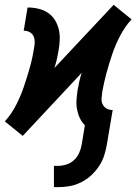

<svg xmlns="http://www.w3.org/2000/svg" viewBox="-45 -551 565 794"><path d="M178 223V135H194Q211 135 229 129.5Q247 124 261 111Q275 98 282.5 81Q290 64 293 46L306 -33Q293 -46 285 -63Q277 -80 273.5 -99.5Q270 -119 271.5 -139Q273 -159 276 -179Q279 -197 283 -214.5Q287 -232 293 -250L49 11L12 -19L-25 -49Q3 -80 22 -117.5Q41 -155 54 -193.5Q67 -232 78 -270.5Q89 -309 95 -348Q98 -362 98.5 -375.5Q99 -389 94 -400.5Q89 -412 78 -418Q67 -424 53 -424L69 -520Q92 -520 113.5 -515Q135 -510 152.5 -498.5Q170 -487 181.5 -469Q193 -451 198 -430Q203 -409 202 -386Q201 -363 197 -341Q194 -323 190 -305.5Q186 -288 180 -270L425 -531L462 -501L499 -471Q471 -440 451.5 -402.5Q432 -365 419 -326.5Q406 -288 395.5 -249.5Q385 -211 378 -172Q376 -158 375 -144.5Q374 -131 379.5 -119.5Q385 -108 396 -102Q407 -96 421 -96L397 46Q393 70 385.5 93Q378 116 363.5 137.5Q349 159 330 176Q311 193 288 204Q265 215 241.5 219Q218 223 194 223Z"/></svg>

Font: Iosevka SS18
Style: Bold Italic
Weight: 700
Italic angle: -9°
Monospace: yes
Designer: Belleve Invis
Foundry: Belleve Invis
Version: Version 25.1.1; ttfautohint (v1.8.4)